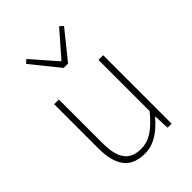

<svg xmlns="http://www.w3.org/2000/svg" viewBox="-234 -920 1045 1045"><g transform="rotate(-45 288.5 -397.5)"><path d="M255 13C328 13 383 -29 436 -90H438L442 0H473V-527H437V-133C372 -55 323 -20 258 -20C169 -20 132 -76 132 -192V-527H96V-188C96 -51 147 13 255 13ZM272 -630H306L435 -790L415 -808L291 -666H287L163 -808L143 -790Z"/></g></svg>

Font: Noto Sans T Chinese Thin
Style: Regular
Weight: 100
Designer: Ryoko NISHIZUKA (kana & ideographs); Paul D. Hunt (Latin, Greek & Cyrillic); Wenlong ZHANG (bopomofo); Sandoll Communica
Foundry: Adobe Systems Incorporated
Version: Version 1.000;PS 1;hotconv 1.0.78;makeotf.lib2.5.61930